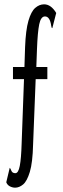

<svg xmlns="http://www.w3.org/2000/svg" viewBox="-20 -693 290 888"><path d="M50 175Q38 175 26 169Q14 163 9 150L25 83Q28 85 32.5 96.5Q37 108 51 108Q65 108 71.5 74Q78 40 80 -27L91 -327H40V-383H93L96 -475Q99 -554 111.5 -597Q124 -640 143 -656.5Q162 -673 184 -673Q216 -673 240 -633L222 -563Q218 -563 217 -573Q211 -617 188 -617Q169 -617 161.5 -581Q154 -545 151 -465L148 -383H199V-327H145L133 -24Q131 59 118 102Q105 145 87 160Q69 175 50 175Z"/></svg>

Font: Inconsolata UltraCondensed
Style: Regular
Weight: 400
Width: 1
Monospace: yes
Designer: Raph Levien, Cyreal, Brenton Simpson
Foundry: Raph Levien, Cyreal, Google
Version: Version 3.001; ttfautohint (v1.8.2.53-6de2)